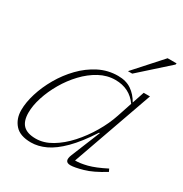

<svg xmlns="http://www.w3.org/2000/svg" viewBox="-171 -865 963 1008"><g transform="rotate(30 310.5 -361.0)"><path d="M374 -39.5 445 -213.5H440.5Q386.5 -130 337.5 -81Q288.5 -32 243.5 -11Q198.5 10 155.5 10Q88.5 10 57.8 -25Q27 -60 27 -112.5Q27 -159 44 -214Q61 -269 92.2 -323.2Q123.5 -377.5 167 -422.5Q210.5 -467.5 264 -494.8Q317.5 -522 378.5 -522Q427.5 -522 460.2 -499.5Q493 -477 514 -439L538.5 -512H576.5L404 -24Q433.5 -23.5 475.8 -34.2Q518 -45 580.5 -77L588 -61Q518 -17.5 468.5 -3.8Q419 10 395 10Q353.5 10 374 -39.5ZM66.5 -120Q66.5 -68.5 91 -44.2Q115.5 -20 167 -20Q215.5 -20 263.2 -48.5Q311 -77 353.5 -124Q396 -171 429.2 -227.5Q462.5 -284 481 -340L510.5 -429Q463 -496.5 377 -496.5Q327 -496.5 281 -471.5Q235 -446.5 196 -405.2Q157 -364 128 -314Q99 -264 82.8 -213.5Q66.5 -163 66.5 -120ZM410 -569 556.5 -732H611L609 -724L436 -569Z"/></g></svg>

Font: Newsreader Caption ExtraLight
Style: Italic
Weight: 275
Italic angle: -17°
Designer: Hugues Gentile
Foundry: Production Type
Version: Version 1.001